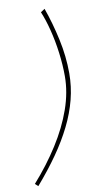

<svg xmlns="http://www.w3.org/2000/svg" viewBox="-118 -766 433 832"><g transform="rotate(-10 98.0 -350.0)"><path d="M198 -433Q198 -374 183.5 -317.5Q169 -261 141 -204.5Q113 -148 73 -91Q33 -34 -19 26L-32 14Q31 -57 78 -131Q125 -205 151 -279Q177 -353 177 -424Q177 -473 170 -527Q163 -581 150.5 -630Q138 -679 123 -714L141 -726Q165 -659 181.5 -583Q198 -507 198 -433Z"/></g></svg>

Font: Raleway Thin
Style: Italic
Weight: 100
Italic angle: -12°
Designer: Matt McInerney, Pablo Impallari, Rodrigo Fuenzalida
Foundry: Matt McInerney, Pablo Impallari, Rodrigo Fuenzalida
Version: Version 4.026